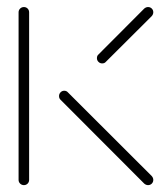

<svg xmlns="http://www.w3.org/2000/svg" viewBox="-20 -539 490 559"><path d="M49.6 0Q43.3 0 38.7 -4.4Q34.1 -8.9 34.1 -15.2V-503.3Q34.1 -509.6 38.7 -514.1Q43.3 -518.5 49.6 -518.5Q55.9 -518.5 60.4 -514.1Q64.8 -509.6 64.8 -503.3V-15.2Q64.8 -8.9 60.4 -4.4Q55.9 0 49.6 0ZM426.3 -15.2Q426.3 -8.9 421.9 -4.4Q417.4 0 411.1 0Q405.2 0 400 -4.4L156.3 -248.5Q151.9 -252.6 151.9 -259.3Q151.9 -265.6 156.3 -270.2Q160.7 -274.8 167 -274.8Q173.7 -274.8 177.8 -270L421.9 -26.3Q426.3 -21.1 426.3 -15.2ZM411.1 -518.5Q417.4 -518.5 421.9 -514.1Q426.3 -509.6 426.3 -503.3Q426.3 -497.4 421.9 -492.2L288.1 -358.9Q284.4 -354.4 277.4 -354.4Q271.1 -354.4 266.7 -358.9Q262.2 -363.3 262.2 -369.6Q262.2 -376.7 266.7 -380.4L400 -514.1Q405.2 -518.5 411.1 -518.5Z"/></svg>

Font: 26F Galaxy Sans Ultra Light
Style: Regular
Weight: 200
Designer: C₂₉H₂₅N₃O₅
Version: Version 1.100